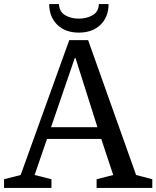

<svg xmlns="http://www.w3.org/2000/svg" viewBox="-27 -928 772 948"><path d="M532 -64 473 -242H205L144 -64L227 -43V0H-7V-43L75 -64L315 -730H408L645 -64L725 -43V0H450V-43ZM342 -641 225 -300H454L346 -641ZM509 -908H461Q460 -870 430.5 -853Q401 -836 362 -836Q323 -836 294.5 -853Q266 -870 264 -908H216Q216 -845 255.5 -806Q295 -767 362 -767Q430 -767 469.5 -806Q509 -845 509 -908Z"/></svg>

Font: Domine
Style: Regular
Weight: 400
Designer: Pablo Impallari, Rodrigo Fuenzalida, Brenda Gallo
Foundry: Pablo Impallari, Rodrigo Fuenzalida, Brenda Gallo
Version: Version 2.000